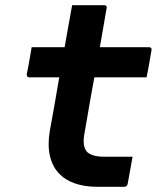

<svg xmlns="http://www.w3.org/2000/svg" viewBox="-20 -720 640 740"><path d="M102 -538H555Q560 -538 562.5 -535Q565 -532 564 -527Q561 -509 558 -492Q555 -475 552 -458Q549 -441 545 -422H92Q90 -422 88 -423Q86 -424 85 -425.5Q84 -427 83.5 -429Q83 -431 83 -433Q87 -452 90 -469Q93 -486 96 -502.5Q99 -519 102 -538ZM491 -116Q486 -90 481.5 -63.5Q477 -37 472 -11Q471 -6 467.5 -3Q464 0 459 0Q456 0 444 0Q432 0 415 0Q398 0 382.5 0Q367 0 356 0Q307 0 269 -13Q231 -26 206 -53Q181 -80 172 -121Q163 -162 172 -216Q181 -264 189.5 -312.5Q198 -361 206 -408.5Q214 -456 223 -504Q232 -552 240 -600Q244 -625 249 -650Q254 -675 258 -700Q289 -700 320.5 -700Q352 -700 382 -700Q386 -700 388 -698.5Q390 -697 391 -694.5Q392 -692 391 -689Q381 -630 370.5 -570.5Q360 -511 349 -451.5Q338 -392 327.5 -333Q317 -274 307 -214Q301 -185 303 -165.5Q305 -146 316 -134Q326 -125 342 -120.5Q358 -116 381 -116Q393 -116 410 -116Q427 -116 443.5 -116Q460 -116 473 -116Z"/></svg>

Font: RecMonoLinear Nerd Font Mono
Style: Bold Italic
Weight: 700
Italic angle: -10°
Monospace: yes
Version: Version 1.085; ttfautohint (v1.8.4.7-5d5b);Nerd Fonts 3.2.1